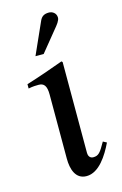

<svg xmlns="http://www.w3.org/2000/svg" viewBox="-107 -711 489 769"><g transform="rotate(-15 137.5 -326.0)"><path d="M80 -507H114L180 -588C196 -607 207 -621 207 -633C207 -653 190 -662 177 -662C156 -662 146 -654 139 -639ZM252 -107C229 -66 221 -56 199 -56C184 -56 179 -69 179 -79V-456L175 -460C123 -441 72 -423 20 -407V-389C39 -393 53 -393 62 -393C84 -393 95 -381 95 -344V-78C95 -35 108 10 154 10C206 10 244 -51 267 -99Z"/></g></svg>

Font: STIXGeneral
Style: Regular
Weight: 400
Designer: MicroPress Inc., with final additions and corrections provided by Coen Hoffman, Elsevier (retired)
Version: Version 1.1.0